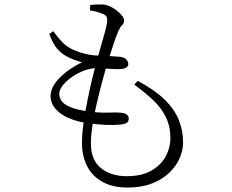

<svg xmlns="http://www.w3.org/2000/svg" viewBox="-20 -798 1040 862"><path d="M552 44Q487 44 441 19Q395 -6 371.5 -51.5Q348 -97 348 -157Q348 -196 355 -245.5Q362 -295 372.5 -347Q383 -399 394 -444.5Q405 -490 413 -520Q423 -557 433.5 -592Q444 -627 451.5 -655.5Q459 -684 461 -699Q462 -718 457 -725Q452 -732 438 -737Q425 -742 410 -746Q395 -750 384 -751L385 -775Q397 -777 410 -777.5Q423 -778 436 -778Q453 -778 470 -771Q487 -764 502.5 -752Q518 -740 527.5 -728Q537 -716 537 -706Q537 -693 528.5 -685.5Q520 -678 511 -658Q501 -634 490 -601Q479 -568 462 -515Q453 -484 440.5 -437.5Q428 -391 415.5 -338.5Q403 -286 395.5 -237.5Q388 -189 388 -156Q388 -79 433.5 -43Q479 -7 549 -7Q617 -7 660.5 -32.5Q704 -58 724.5 -97Q745 -136 745 -176Q745 -231 724.5 -272.5Q704 -314 667.5 -348.5Q631 -383 583 -418L598 -435Q674 -395 718.5 -351.5Q763 -308 782.5 -260Q802 -212 802 -159Q802 -124 786.5 -88Q771 -52 739.5 -22Q708 8 661.5 26Q615 44 552 44ZM512 -238Q492 -236 453.5 -237.5Q415 -239 367 -246Q292 -258 249.5 -290.5Q207 -323 207 -367Q207 -395 226 -422.5Q245 -450 277.5 -475Q310 -500 348 -518Q328 -524 310.5 -530.5Q293 -537 272 -549Q244 -567 228.5 -590Q213 -613 201 -646L219 -658Q239 -630 260 -608.5Q281 -587 310 -574Q366 -550 419.5 -548.5Q473 -547 518 -543Q537 -541 546.5 -531.5Q556 -522 556 -510Q556 -501 547 -495Q538 -489 520 -488Q510 -487 489.5 -488Q469 -489 447.5 -490.5Q426 -492 413 -492Q388 -492 359 -481.5Q330 -471 304.5 -453.5Q279 -436 262.5 -415.5Q246 -395 246 -376Q246 -361 255.5 -346Q265 -331 292.5 -318.5Q320 -306 374 -298Q426 -291 465 -292.5Q504 -294 522 -292Q538 -291 548 -284.5Q558 -278 558 -265Q558 -253 549 -246.5Q540 -240 512 -238Z"/></svg>

Font: Noto Serif SC ExtraLight Light
Style: Regular
Weight: 300
Version: Version 2.002-H1;hotconv 1.1.0;makeotfexe 2.6.0